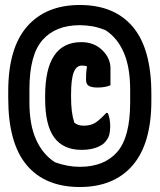

<svg xmlns="http://www.w3.org/2000/svg" viewBox="-20 -735 640 770"><path d="M300 -715Q439 -715 513 -627Q587 -539 587 -359V-331Q587 -159 512 -72Q437 15 300 15Q161 15 87 -73Q13 -161 13 -341V-369Q13 -542 88.5 -628.5Q164 -715 300 -715ZM300 -634Q203 -634 150.5 -574.5Q98 -515 98 -376V-325Q98 -234 125 -174.5Q152 -115 201 -84Q252 -66 300 -66Q398 -66 450 -125.5Q502 -185 502 -324V-375Q502 -465 476.5 -524Q451 -583 403 -614Q376 -625 350.5 -629.5Q325 -634 300 -634ZM306 -566Q358 -566 391 -533Q408 -516 415.5 -498Q423 -480 423 -463V-393Q402 -384 371 -384Q348 -384 336.5 -390.5Q325 -397 325 -416Q325 -428 325.5 -439.5Q326 -451 329 -469Q320 -472 308 -472Q286 -472 275.5 -444.5Q265 -417 265 -356V-345Q265 -315 268 -290Q271 -265 278 -243Q293 -231 315 -231Q345 -231 363.5 -243.5Q382 -256 406 -282H412Q417 -272 419.5 -257.5Q422 -243 422 -229Q422 -210 418.5 -195.5Q415 -181 402 -166Q392 -153 367 -143.5Q342 -134 307 -134Q234 -134 197.5 -183.5Q161 -233 161 -339V-350Q161 -566 306 -566Z"/></svg>

Font: Recursive Sn Csl St Blk
Style: Regular
Weight: 900
Version: Version 1.079;hotconv 1.0.112;makeotfexe 2.5.65598; ttfautoh